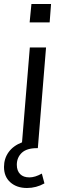

<svg xmlns="http://www.w3.org/2000/svg" viewBox="-50 -740 307 959"><path d="M107 -720H205L198 -628H98ZM134 0Q84 0 59 23Q34 47 34 83Q34 113 51 130Q67 146 97 146Q125 146 159 127L172 176Q131 199 85 199Q33 199 1 170Q-30 142 -30 94Q-30 52 -7 20Q16 -12 60 -29L99 -503H180L139 0Z"/></svg>

Font: PRinguin Sans
Style: Italic
Weight: 400
Designer: Vernon Adams
Foundry: Vernon Adams
Version: ""